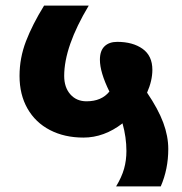

<svg xmlns="http://www.w3.org/2000/svg" viewBox="-20 -668 653 688"><path d="M50 -396Q50 -460 73 -520Q96 -580 138 -648H298Q210 -501 210 -396Q210 -355 232 -330Q254 -305 290 -305Q344 -305 372 -340Q338 -409 338 -454Q338 -486 354.5 -502Q371 -518 400 -518Q456 -518 491 -493Q526 -468 526 -418Q526 -379 507 -336Q547 -277 565 -228.5Q583 -180 583 -134Q583 -62 556 0H396Q416 -33 424.5 -63Q433 -93 433 -127Q433 -176 419 -226Q353 -175 279 -175Q211 -175 159 -202Q107 -229 78.5 -279Q50 -329 50 -396Z"/></svg>

Font: Madhuban Bold
Style: Regular
Weight: 700
Designer: jaikishan Patel
Foundry: MagicType
Version: Version 1.000